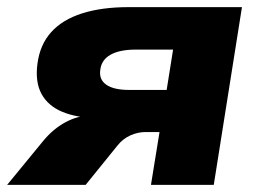

<svg xmlns="http://www.w3.org/2000/svg" viewBox="-37 -518 733 538"><path d="M-17 0 84 -123Q112 -157 146.5 -175.5Q181 -194 215 -194H237L234 -187Q178 -188 138 -204.5Q98 -221 79.5 -254.5Q61 -288 68 -340Q75 -393 106.5 -428Q138 -463 193 -480.5Q248 -498 323 -498H641L562 0H386L410 -148H371Q349 -148 328 -138.5Q307 -129 292 -110L203 0ZM325 -266H430L448 -379H343Q298 -379 272.5 -364.5Q247 -350 244 -322Q240 -295 261 -280.5Q282 -266 325 -266Z"/></svg>

Font: Nunito Sans 10pt SemiExpanded Black
Style: Italic
Weight: 900
Width: 6
Italic angle: -9°
Designer: Vernon Adams
Foundry: Vernon Adams
Version: Version 3.101;gftools[0.9.27]